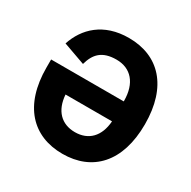

<svg xmlns="http://www.w3.org/2000/svg" viewBox="-160 -867 1034 1037"><g transform="rotate(30 357.0 -349.0)"><path d="M50 -349C50 -113 171 12 357 12C543 12 664 -113 664 -349C664 -585 543 -710 357 -710C199 -710 110 -622 74 -513L211 -464C230 -533 267 -575 357 -575C447 -575 503 -512 503 -402V-399H50ZM357 -123C273 -123 219 -177 212 -274H502C495 -177 441 -123 357 -123Z"/></g></svg>

Font: LVC Sans
Style: Bold
Weight: 700
Designer: Mike Abbink, Paul van der Laan, Pieter van Rosmalen
Foundry: Bold Monday
Version: Version 3.0